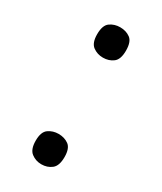

<svg xmlns="http://www.w3.org/2000/svg" viewBox="-143 -583 547 647"><g transform="rotate(30 130.5 -259.5)"><path d="M129 -408Q107 -408 90 -420.5Q73 -433 73 -467Q73 -502 90 -514Q107 -526 129 -526Q152 -526 168.5 -514Q185 -502 185 -467Q185 -433 168.5 -420.5Q152 -408 129 -408ZM129 7Q107 7 90 -6Q73 -19 73 -53Q73 -87 90 -99Q107 -111 129 -111Q152 -111 168.5 -99Q185 -87 185 -53Q185 -19 168.5 -6Q152 7 129 7Z"/></g></svg>

Font: Noto Serif Gurmukhi
Style: Regular
Weight: 400
Designer: Vaibhav Singh and the Monotype Design Team
Foundry: Monotype Imaging Inc.
Version: Version 2.003